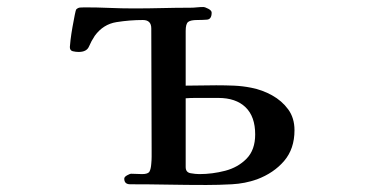

<svg xmlns="http://www.w3.org/2000/svg" viewBox="-20 -524 1040 547"><path d="M707 -141Q707 -192 679.5 -218.5Q652 -245 602 -245H562Q549 -245 536 -245Q523 -245 509 -244V-48Q509 -33 523 -30.5Q537 -28 548 -28Q585 -28 621.5 -37.5Q658 -47 682.5 -72Q707 -97 707 -141ZM819 -153Q819 -100 789.5 -65.5Q760 -31 712 -13Q678 -1 640.5 1Q603 3 568 3Q513 3 459 2Q405 1 351 1Q334 1 334 -15Q334 -20 342 -24.5Q350 -29 354 -29Q362 -29 370 -28.5Q378 -28 385 -28Q402 -28 406 -35.5Q410 -43 411 -58Q412 -68 412 -77.5Q412 -87 412 -97Q412 -183 411.5 -270Q411 -357 411 -443Q411 -467 387 -467Q350 -467 312 -461Q274 -455 250 -422Q240 -407 233.5 -391.5Q227 -376 204 -376Q196 -376 187.5 -378Q179 -380 179 -390Q179 -394 181 -410.5Q183 -427 186.5 -447Q190 -467 193 -481.5Q196 -496 197 -497Q202 -502 208 -502.5Q214 -503 221 -503Q256 -503 291 -501.5Q326 -500 361 -500Q402 -500 442 -501Q482 -502 522 -502Q531 -502 540.5 -503Q550 -504 559 -504Q564 -504 573.5 -499Q583 -494 583 -488Q583 -469 569.5 -468Q556 -467 542 -467Q523 -467 516 -461.5Q509 -456 509 -436V-280Q531 -280 552.5 -280.5Q574 -281 596 -281Q622 -281 646.5 -280Q671 -279 696 -274Q727 -268 755 -252.5Q783 -237 801 -212.5Q819 -188 819 -153Z"/></svg>

Font: Kaisei Opti
Style: Bold
Weight: 700
Designer: Font-Kai, 金井和夫
Foundry: KAZUO KANAI
Version: Version 5.003